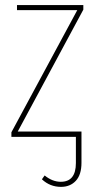

<svg xmlns="http://www.w3.org/2000/svg" viewBox="-20 -539 378 756"><path d="M308.1 -519V-501L49.8 -21H300.8V102.1Q300.8 148.9 278.6 172.9Q256.3 196.8 220.2 196.8Q176.8 196.8 145 167L155.8 151.9Q186.5 176.8 219.2 176.8Q278.8 176.8 278.8 103V0H24.9V-18.1L284.2 -499H46.9V-519Z"/></svg>

Font: Fira Sans Compressed Thin
Style: Regular
Weight: 100
Width: 1
Designer: Carrois Corporate & Edenspiekermann AG
Foundry: Carrois Corporate GbR & Edenspiekermann AG
Version: Version 4.203;PS 004.203;hotconv 1.0.88;makeotf.lib2.5.64775